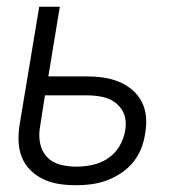

<svg xmlns="http://www.w3.org/2000/svg" viewBox="-20 -540 540 568"><path d="M206 8Q180 8 156 4.5Q132 1 110 -9Q88 -19 71 -35.5Q54 -52 45 -74Q36 -96 35 -121Q34 -146 38 -171L96 -520H157L123 -314H237Q262 -314 286 -310.5Q310 -307 332 -298Q354 -289 371.5 -274Q389 -259 399.5 -238.5Q410 -218 412 -193Q414 -168 409 -143Q406 -121 397 -99Q388 -77 373 -59Q358 -41 337.5 -27.5Q317 -14 295 -6Q273 2 250.5 5Q228 8 206 8ZM205 -47Q229 -47 253 -52Q277 -57 298.5 -71Q320 -85 333 -107Q346 -129 350 -152Q353 -168 351.5 -183.5Q350 -199 342.5 -212Q335 -225 323.5 -234.5Q312 -244 298 -249Q284 -254 268 -256Q252 -258 236 -258H113L98 -162Q94 -138 99 -114.5Q104 -91 119.5 -75Q135 -59 158 -53Q181 -47 205 -47Z"/></svg>

Font: Iosevka Light
Style: Italic
Weight: 300
Italic angle: -9°
Monospace: yes
Designer: Belleve Invis
Foundry: Belleve Invis
Version: Version 32.5.0; ttfautohint (v1.8.4)